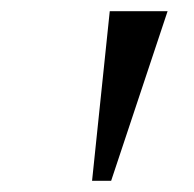

<svg xmlns="http://www.w3.org/2000/svg" viewBox="-20 -842 346 342"><path d="M278.5 -822 178 -520H144L175.5 -822Z"/></svg>

Font: Merriweather 28pt Light
Style: Italic
Weight: 300
Italic angle: -7.8°
Version: Version 2.101